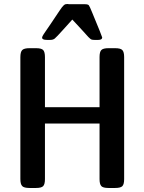

<svg xmlns="http://www.w3.org/2000/svg" viewBox="-20 -933 717 953"><path d="M81.1 -44.9V-648.9Q81.1 -675.8 90.6 -684.8Q100.1 -693.8 126 -693.8H159.2Q186 -693.8 194.6 -684.3Q203.1 -674.8 203.1 -649.9V-400.9H474.1V-649.9Q474.1 -675.8 483.2 -684.8Q492.2 -693.8 518.1 -693.8H551.8Q578.6 -693.8 587.4 -684.3Q596.2 -674.8 596.2 -649.9V-43.9Q596.2 -18.1 587.2 -9Q578.1 0 551.8 0H518.1Q491.2 0 482.7 -9.5Q474.1 -19 474.1 -43.9V-319.8H203.1V-43.9Q203.1 -18.1 194.1 -9Q185.1 0 159.2 0H126Q99.1 0 90.1 -9.5Q81.1 -19 81.1 -44.9ZM189 -746.1Q189 -750 192.9 -756.8L197.3 -764.2Q215.3 -790 231.7 -814.5Q248 -838.9 257.1 -852.5Q266.1 -866.2 274.7 -878.7Q283.2 -891.1 287.1 -896.5Q291 -901.9 296.1 -906.5Q301.3 -911.1 305.2 -912.1Q309.1 -913.1 314.9 -913.1Q315.9 -913.1 319.1 -912.6Q322.3 -912.1 323.2 -912.1H400.9Q417 -912.1 421.1 -906.5Q425.3 -900.9 437 -872.1Q486.8 -752 487.3 -747.1Q487.3 -734.9 467.3 -734.9H449.2Q443.4 -734.9 440.2 -735.4Q437 -735.8 434.1 -736.8Q431.2 -737.8 427 -741.5Q422.9 -745.1 418.9 -749Q415 -752.9 407.5 -761.5Q399.9 -770 391.6 -779.1Q383.3 -788.1 368.7 -804Q354 -819.8 338.9 -835.9Q320.8 -815.9 294.9 -787.1Q259.8 -748 251.5 -741.5Q243.2 -734.9 229 -734.9H212.9Q189 -734.9 189 -746.1Z"/></svg>

Font: CMU Sans Serif Demi Condensed
Style: DemiCondensed
Weight: 600
Width: 3
Version: Version 0.7.0